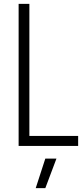

<svg xmlns="http://www.w3.org/2000/svg" viewBox="-20 -760 439 1000"><path d="M216 66H274L216 220H166ZM77 -740H133V-52H387V0H77Z"/></svg>

Font: Encode Sans Compressed
Style: Light
Weight: 300
Designer: Pablo Impallari, Andres Torresi
Foundry: Pablo Impallari, Andres Torresi
Version: Version 1.000; ttfautohint (v1.00) -l 8 -r 50 -G 200 -x 14 -